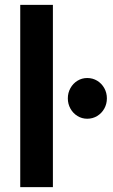

<svg xmlns="http://www.w3.org/2000/svg" viewBox="-20 -772 465 792"><path d="M63.5 -752H198.2V0H63.5ZM259.8 -366.2Q259.8 -389.2 270.5 -408.4Q281.2 -427.7 299.6 -439Q317.9 -450.2 339.8 -450.2Q362.3 -450.2 380.9 -439Q399.4 -427.7 410.2 -408.4Q420.9 -389.2 420.9 -366.2Q420.9 -343.3 410.2 -324Q399.4 -304.7 380.9 -293.5Q362.3 -282.2 339.8 -282.2Q317.9 -282.2 299.6 -293.5Q281.2 -304.7 270.5 -324Q259.8 -343.3 259.8 -366.2Z"/></svg>

Font: Reddit Sans Chocolate
Style: Bold
Weight: 700
Designer: Stephen Hutchings
Foundry: Reddit
Version: Version 1.011